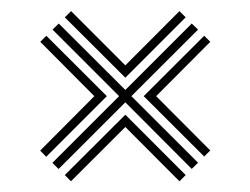

<svg xmlns="http://www.w3.org/2000/svg" viewBox="-20 -555 455 349"><path d="M97.8 -523.5 109.2 -534.8 207.8 -436.2 306.2 -534.8 317.5 -523.5 207.8 -413.8ZM75.2 -259 196.5 -380.2 75.5 -501.2 86.8 -512.2 207.8 -391.5 328.5 -512.2 340 -501.2 218.8 -380.2 340 -259.2 328.5 -248 207.8 -369 86.5 -247.8ZM53 -281.2 151.5 -380.2 53.2 -479 64.2 -490 174.2 -380.2 64 -270ZM241.2 -380.2 351.2 -490 362.2 -479 263.8 -380.2 362.2 -281.5 351.2 -270.5ZM97.8 -236.8 207.8 -346.5 317.5 -236.8 306.2 -225.5 207.8 -324.2 109 -225.5Z"/></svg>

Font: Big Shoulders Inline Text
Style: Regular
Weight: 400
Designer: Patric King
Foundry: XO Type Co
Version: Version 1.000